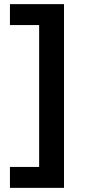

<svg xmlns="http://www.w3.org/2000/svg" viewBox="-20 -739 415 927"><path d="M28 67H169V-618H28V-719H289V168H28Z"/></svg>

Font: Work Sans SemiBold
Style: Regular
Weight: 600
Designer: Wei Huang
Foundry: Wei Huang
Version: Version 2.010; ttfautohint (v1.8.3)